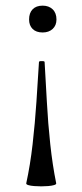

<svg xmlns="http://www.w3.org/2000/svg" viewBox="-20 -385 292 680"><path d="M131 -365Q153 -365 166.5 -352Q180 -339 180 -316Q180 -295 166.5 -282.5Q153 -270 131 -270Q108 -270 95.5 -282.5Q83 -295 83 -316Q83 -339 95.5 -352Q108 -365 131 -365ZM179 264Q180 268 171.5 270.5Q163 273 150.5 274Q138 275 126 275Q114 275 101 274Q88 273 80 270.5Q72 268 73 264Q87 200 95.5 125.5Q104 51 109 -24Q114 -99 118 -165Q118 -168 123 -168.5Q128 -169 133 -168.5Q138 -168 138 -165Q142 -99 146 -24Q150 51 158 125.5Q166 200 179 264Z"/></svg>

Font: Cormorant Medium
Style: Regular
Weight: 500
Designer: Christian Thalmann (Catharsis Fonts)
Foundry: Catharsis Fonts
Version: Version 4.000